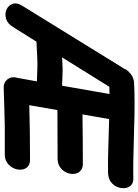

<svg xmlns="http://www.w3.org/2000/svg" viewBox="90 -888 766 1065"><g transform="rotate(90 473.5 -356.0)"><path d="M429 7Q506 4 522 4Q537 4 564 3Q591 2 615.5 1.5Q640 1 646 1H797Q826 1 845.5 -13Q865 -27 874.5 -48Q884 -69 882.5 -90Q881 -111 867.5 -125Q854 -139 827 -139Q668 -139 525 -135Q536 -195 552 -291Q693 -292 821 -292Q850 -292 869.5 -306Q889 -320 898.5 -341Q908 -362 906 -383Q904 -404 890 -418Q876 -432 850 -432Q722 -432 576 -430Q591 -514 602 -578Q617 -578 635 -577Q825 -570 902 -572Q931 -573 950.5 -587.5Q970 -602 978.5 -623Q987 -644 985 -665Q983 -686 969 -699.5Q955 -713 928 -712Q855 -710 670 -716Q494 -722 398 -716Q373 -714 351.5 -697.5Q330 -681 321 -658L313 -646L-24 -100Q-45 -69 -37.5 -44.5Q-30 -20 -6.5 -9Q17 2 45 -6Q73 -14 92 -46L173 -175Q184 -175 209 -176.5Q234 -178 258 -179Q282 -180 289 -180H309Q311 -180 325 -179.5Q339 -179 357.5 -178.5Q376 -178 393 -177Q382 -117 373 -67V-66L371 -61Q366 -32 383 -12Q400 8 429 7ZM260 -317 423 -579Q442 -579 463 -580Q448 -495 417 -317Q332 -320 328 -320Q323 -320 260 -317Z"/></g></svg>

Font: Balsamiq Sans
Style: Bold Italic
Weight: 700
Italic angle: -12°
Designer: Michael Angeles
Foundry: Balsamiq SRL
Version: Version 1.020; ttfautohint (v1.8.4.7-5d5b);gftools[0.9.26]